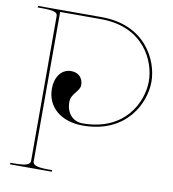

<svg xmlns="http://www.w3.org/2000/svg" viewBox="-84 -834 816 907"><g transform="rotate(10 324.0 -380.0)"><path d="M25 -760V-752.5H45C111 -752.5 120 -743 120 -727.5V-35C120 -20.5 113.5 -7.5 45 -7.5H25V0H225V-7.5H207.5C139 -7.5 132.5 -20.5 132.5 -35L133 -750H328.5C534.5 -750 602.5 -596.5 602.5 -500C602.5 -401.5 532.5 -250 328.5 -250C281 -250 249.5 -286 249.5 -339.5C249.5 -380 291 -396 291 -427C291 -461 268 -484 234 -484C188 -484 157.5 -445 157.5 -386C157.5 -298.5 226.5 -240 330.5 -240C540.5 -240 615 -397.5 615 -500C615 -600.5 542 -760 330 -760Z"/></g></svg>

Font: ZnikomitNo24
Style: Regular
Weight: 500
Designer: gluk
Foundry: gluk
Version: Version 0.55